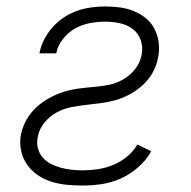

<svg xmlns="http://www.w3.org/2000/svg" viewBox="-20 -562 590 594"><path d="M235 12Q210 12 185 9.5Q160 7 137 -0.5Q114 -8 95 -21.5Q76 -35 63 -54Q50 -73 45 -97Q40 -121 45 -147Q50 -170 62 -191.5Q74 -213 92.5 -230Q111 -247 133 -259Q155 -271 177.5 -278Q200 -285 223 -288Q246 -291 269.5 -293Q293 -295 316.5 -299.5Q340 -304 361.5 -316.5Q383 -329 398.5 -349Q414 -369 418 -392Q423 -416 415.5 -437.5Q408 -459 391 -472Q374 -485 351.5 -490Q329 -495 305 -495Q282 -495 258 -490.5Q234 -486 212.5 -474Q191 -462 174.5 -441Q158 -420 154 -397H102Q106 -419 116.5 -439.5Q127 -460 142.5 -477.5Q158 -495 177.5 -508Q197 -521 218.5 -528.5Q240 -536 262 -539Q284 -542 305 -542Q328 -542 351 -539Q374 -536 394.5 -527.5Q415 -519 431.5 -505.5Q448 -492 458 -472.5Q468 -453 471 -430.5Q474 -408 469 -384Q465 -361 453.5 -339.5Q442 -318 423.5 -300.5Q405 -283 383 -271Q361 -259 338.5 -252.5Q316 -246 292.5 -243Q269 -240 246.5 -237.5Q224 -235 200.5 -230.5Q177 -226 155 -214Q133 -202 117 -182Q101 -162 97 -139Q93 -121 97 -104.5Q101 -88 111.5 -75.5Q122 -63 136.5 -55.5Q151 -48 167 -43.5Q183 -39 200.5 -37Q218 -35 236 -35Q259 -35 282.5 -38.5Q306 -42 329.5 -51.5Q353 -61 373 -77.5Q393 -94 405 -115L448 -94Q433 -67 408 -45Q383 -23 354 -10Q325 3 295 7.5Q265 12 235 12Z"/></svg>

Font: Lode Dark
Style: Italic
Weight: 400
Italic angle: -11°
Monospace: yes
Designer: Belleve Invis
Foundry: Belleve Invis
Version: Version 29.2.0; ttfautohint (v1.8.3)